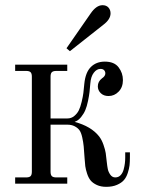

<svg xmlns="http://www.w3.org/2000/svg" viewBox="-20 -704 542 736"><path d="M478 -120.1V-100.1Q478 -83.5 476.6 -70.3Q475.1 -57.1 469.7 -40.8Q464.4 -24.4 455.1 -13.7Q445.8 -2.9 428.5 4.6Q411.1 12.2 387.2 12.2Q366.7 12.2 351.3 5.1Q335.9 -2 327.6 -12Q319.3 -22 314 -38.1Q308.6 -54.2 306.9 -67.1Q305.2 -80.1 304.2 -98.1Q302.2 -127.9 300.8 -143.3Q299.3 -158.7 295.2 -177.5Q291 -196.3 284.4 -205.1Q277.8 -213.9 266.1 -220Q254.4 -226.1 237.8 -226.1H173.8V-45.9Q173.8 -33.7 178.7 -28.8Q183.6 -23.9 195.8 -23.9H237.8V0H38.1V-23.9H80.1Q92.3 -23.9 97.2 -28.8Q102.1 -33.7 102.1 -45.9V-410.2Q102.1 -422.4 97.2 -427.2Q92.3 -432.1 80.1 -432.1H38.1V-456.1H237.8V-432.1H195.8Q183.6 -432.1 178.7 -427.2Q173.8 -422.4 173.8 -410.2V-250H238.8Q253.4 -250 264.6 -259.3Q275.9 -268.6 282 -280.8Q288.1 -293 293 -313.5Q297.9 -334 299.6 -347.9Q301.3 -361.8 303.2 -382.8Q307.6 -426.8 328.4 -447.3Q349.1 -467.8 381.8 -467.8Q418 -467.8 434.6 -446Q451.2 -424.3 451.2 -397Q451.2 -369.6 434.8 -352.8Q418.5 -335.9 396 -335.9Q377.4 -335.9 366.2 -346.9Q355 -357.9 355 -373Q355 -391.6 371.1 -403.8Q383.8 -412.1 383.8 -422.9Q383.8 -429.7 379.2 -434.8Q374.5 -439.9 365.2 -439.9Q350.6 -439.9 339.4 -425Q328.1 -410.2 326.2 -383.8Q324.7 -364.3 323.2 -351.3Q321.8 -338.4 317.4 -317.1Q313 -295.9 307.1 -282Q301.3 -268.1 290.8 -255.1Q280.3 -242.2 266.1 -236.8Q329.6 -219.7 359.9 -181.2Q370.1 -168 376.7 -148.9Q383.3 -129.9 385.3 -116.9Q387.2 -104 389.2 -84Q391.1 -66.4 393.3 -55.7Q395.5 -44.9 402.8 -34.4Q410.2 -23.9 421.9 -23.9Q434.1 -23.9 442.1 -32.2Q450.2 -40.5 453.9 -54Q457.5 -67.4 458.7 -78.1Q460 -88.9 460 -100.1V-120.1ZM248 -507.8 234.9 -519 327.1 -651.9Q349.1 -684.1 373 -684.1Q387.7 -684.1 395.8 -675Q403.8 -666 403.8 -652.8Q403.8 -629.9 376 -608.9Z"/></svg>

Font: Flanker Steampunk
Style: Regular
Weight: 400
Designer: Alexey Kryukov, Leonardo Di Lena
Foundry: Alexey Kryukov, Leonardo Di Lena
Version: 1.210